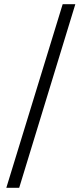

<svg xmlns="http://www.w3.org/2000/svg" viewBox="-20 -730 390 910"><path d="M10 160 277 -710H337L71 160Z"/></svg>

Font: RibengUni
Style: Regular
Weight: 400
Designer: (1) Dr. Andrew Glass (Program Manager at Microsoft Corporation)
(2) Bivuti Chakma (Suz Moriz)
(3) Paul D. Hunt (Adobe Co
Foundry: Bivuti Chakma and Jyoti Chakma
Version: Version 1.2020